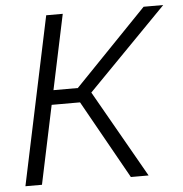

<svg xmlns="http://www.w3.org/2000/svg" viewBox="-51 -759 772 809"><g transform="rotate(-5 334.5 -355.0)"><path d="M24 0 174 -710H244L177 -393H280L586 -710H669L335 -369L545 0H470L284 -332H164L94 0Z"/></g></svg>

Font: Raleway
Style: Italic
Weight: 400
Italic angle: -12°
Designer: Matt McInerney, Pablo Impallari, Rodrigo Fuenzalida
Foundry: Matt McInerney, Pablo Impallari, Rodrigo Fuenzalida
Version: Version 4.026